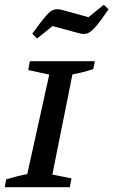

<svg xmlns="http://www.w3.org/2000/svg" viewBox="-24 -783 474 803"><path d="M-4 0 2 -33Q25 -40 47 -45.5Q69 -51 90 -55L182 -471L94 -490L101 -527H373L366 -494Q341 -486 321.5 -481Q302 -476 279 -472L195 -53L275 -37L268 0ZM131 -622 111 -642Q149 -695 169 -717.5Q189 -740 203 -743Q217 -746 234 -742L346 -711L410 -763L430 -744Q394 -691 373.5 -668.5Q353 -646 338.5 -642.5Q324 -639 307 -644L196 -674Z"/></svg>

Font: Piazzolla SC Medium
Style: Italic
Weight: 500
Italic angle: -11.3°
Designer: Juan Pablo del Peral
Foundry: Huerta Tipografica
Version: Version 1.330